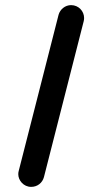

<svg xmlns="http://www.w3.org/2000/svg" viewBox="-20 -729 399 749"><path d="M130.9 -367.2 53.2 -63C51.8 -58.6 51.3 -53.7 51.3 -49.3C51.3 -25.9 71.3 0 101.6 0C126.5 0 145.5 -16.1 151.4 -38.1L306.6 -646.5C307.6 -650.9 308.1 -654.8 308.1 -658.7C308.1 -685.5 286.6 -709 257.3 -709C233.9 -709 214.4 -692.4 208.5 -671.4Z"/></svg>

Font: LOB TGL 0-17
Style: Regular
Weight: 400
Designer: Peter Wiegel + adaptations and expanded glyphset by Studio LOB
Foundry: Peter Wiegel + adaptations and expanded glyphset by Studio LOB
Version: Version 1.003;Glyphs 3.1.2 (3151)